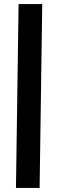

<svg xmlns="http://www.w3.org/2000/svg" viewBox="-20 -740 286 950"><path d="M59 190H176L189 -720H72Z"/></svg>

Font: Fixel Text 20240404 SemiBold
Style: Italic
Weight: 600
Width: 4
Italic angle: -10°
Designer: AlfaBravo + MacPaw
Foundry: Kyrylo Tkachov, Marchela Mozhyna, Serhii Makarenko, Maria Weinstein, Zakhar Kryvoshyya
Version: Version 1.211;Glyphs 3.2 (3225)